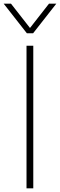

<svg xmlns="http://www.w3.org/2000/svg" viewBox="-62 -1030 328 1050"><path d="M120 0H83V-780H120ZM119 -848H85L-42 -1010H-2L102 -877L206 -1010H246Z"/></svg>

Font: Tanohe Sans ExtraLight
Style: Regular
Weight: 250
Designer: Village Type and Design LLC & Cristiano Sobral
Foundry: Cooper Hewitt Smithsonian Design Museum
Version: Version 1.00;September 29, 2021;FontCreator 13.0.0.2655 64-b